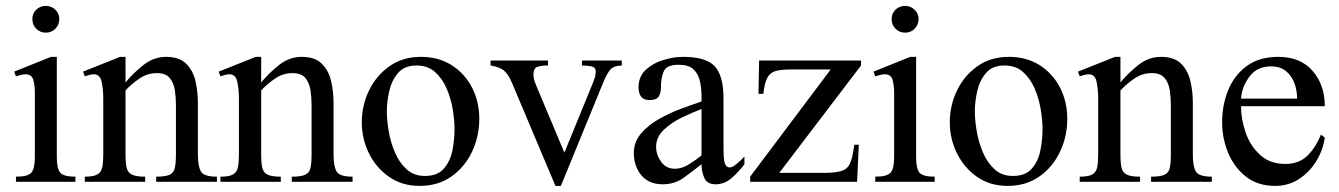

<svg xmlns="http://www.w3.org/2000/svg" viewBox="-20 -606 4462 640"><path d="M177.7 -542.5Q177.7 -523.9 164.8 -510.5Q151.9 -497.1 132.8 -497.1Q114.3 -497.1 101.1 -510Q87.9 -522.9 87.9 -542.5Q87.9 -561.5 101.1 -574Q114.3 -586.4 132.8 -586.4Q151.4 -586.4 164.6 -573.5Q177.7 -560.5 177.7 -542.5ZM231.4 0H33.2V-17.1Q72.8 -17.1 84.5 -30.5Q96.2 -43.9 96.2 -82.5V-298.8Q96.2 -318.8 91.3 -338.6Q86.4 -358.4 64.9 -358.4Q58.1 -358.4 49.8 -356.2Q41.5 -354 33.2 -351.6L27.3 -367.2L149.9 -416.5H169.4V-82.5Q169.4 -43.9 180.7 -30.5Q191.9 -17.1 231.4 -17.1Z M703.1 0H500.5V-17.1Q531.2 -17.1 545.2 -23.4Q559.1 -29.8 562.7 -46.1Q566.4 -62.5 566.4 -91.3V-256.8Q566.4 -279.8 563 -304.2Q559.6 -328.6 546.1 -345.5Q532.7 -362.3 502.9 -362.3Q471.2 -362.3 444.8 -344.2Q418.5 -326.2 398.4 -304.7V-91.3Q398.4 -63 402.1 -46.9Q405.8 -30.8 419.7 -23.9Q433.6 -17.1 463.9 -17.1V0H262.7V-17.1Q292.5 -17.1 305.2 -24.9Q317.9 -32.7 321 -49.3Q324.2 -65.9 324.2 -91.3V-277.8Q324.2 -308.1 318.8 -333.3Q313.5 -358.4 293 -358.4Q285.6 -358.4 277.8 -356.2Q270 -354 262.7 -351.6L256.8 -367.2L380.4 -416.5H398.4V-331.1Q422.9 -361.3 457.5 -388.9Q492.2 -416.5 533.7 -416.5Q577.6 -416.5 600.6 -393.6Q623.5 -370.6 631.6 -335.7Q639.6 -300.8 639.6 -264.2V-91.3Q639.6 -52.7 649.4 -34.9Q659.2 -17.1 703.1 -17.1Z M1155.3 0H952.6V-17.1Q983.4 -17.1 997.3 -23.4Q1011.2 -29.8 1014.9 -46.1Q1018.6 -62.5 1018.6 -91.3V-256.8Q1018.6 -279.8 1015.1 -304.2Q1011.7 -328.6 998.3 -345.5Q984.9 -362.3 955.1 -362.3Q923.3 -362.3 897 -344.2Q870.6 -326.2 850.6 -304.7V-91.3Q850.6 -63 854.2 -46.9Q857.9 -30.8 871.8 -23.9Q885.7 -17.1 916 -17.1V0H714.8V-17.1Q744.6 -17.1 757.3 -24.9Q770 -32.7 773.2 -49.3Q776.4 -65.9 776.4 -91.3V-277.8Q776.4 -308.1 771 -333.3Q765.6 -358.4 745.1 -358.4Q737.8 -358.4 730 -356.2Q722.2 -354 714.8 -351.6L709 -367.2L832.5 -416.5H850.6V-331.1Q875 -361.3 909.7 -388.9Q944.3 -416.5 985.8 -416.5Q1029.8 -416.5 1052.7 -393.6Q1075.7 -370.6 1083.7 -335.7Q1091.8 -300.8 1091.8 -264.2V-91.3Q1091.8 -52.7 1101.6 -34.9Q1111.3 -17.1 1155.3 -17.1Z M1577.6 -210Q1577.6 -151.4 1553.5 -100.3Q1529.3 -49.3 1484.9 -17.8Q1440.4 13.7 1378.4 13.7Q1320.3 13.7 1276.9 -16.6Q1233.4 -46.9 1209.7 -95.2Q1186 -143.6 1186 -198.2Q1186 -254.9 1210.2 -304.7Q1234.4 -354.5 1278.6 -385.5Q1322.8 -416.5 1382.8 -416.5Q1441.9 -416.5 1485.6 -388.7Q1529.3 -360.8 1553.5 -314Q1577.6 -267.1 1577.6 -210ZM1495.1 -175.3Q1495.1 -204.6 1489.3 -240.7Q1483.4 -276.9 1469 -310.5Q1454.6 -344.2 1430.2 -366Q1405.8 -387.7 1368.2 -387.7Q1328.1 -387.7 1306.9 -362.8Q1285.6 -337.9 1277.6 -302.5Q1269.5 -267.1 1269.5 -234.9Q1269.5 -206.1 1275.6 -169.4Q1281.7 -132.8 1296.1 -98.6Q1310.5 -64.5 1335 -42Q1359.4 -19.5 1396.5 -19.5Q1439 -19.5 1460.2 -44.7Q1481.4 -69.8 1488.3 -106Q1495.1 -142.1 1495.1 -175.3Z M2052.7 -404.3V-387.7Q2024.4 -386.7 2013.4 -372.8Q2002.4 -358.9 1992.2 -334.5L1849.6 13.7H1831.5L1686.5 -330.1Q1674.3 -358.9 1659.9 -370.8Q1645.5 -382.8 1615.2 -387.7V-404.3H1806.6V-387.7Q1787.6 -387.7 1772.9 -383.8Q1758.3 -379.9 1758.3 -356.4Q1758.3 -346.7 1761.2 -337.6Q1764.2 -328.6 1767.6 -320.3L1861.3 -97.2L1956.5 -330.1Q1960 -338.4 1962.9 -347.9Q1965.8 -357.4 1965.8 -367.2Q1965.8 -381.8 1951.4 -384.8Q1937 -387.7 1919.9 -387.7V-404.3Z M2461.4 -84V-58.6Q2444.8 -36.1 2420.4 -13.9Q2396 8.3 2365.2 8.3Q2336.9 8.3 2327.6 -13.2Q2318.4 -34.7 2318.4 -58.6Q2289.1 -35.2 2258.8 -13.4Q2228.5 8.3 2189 8.3Q2143.1 8.3 2117.9 -21.7Q2092.8 -51.8 2092.8 -96.2Q2092.8 -132.8 2116.7 -160.9Q2140.6 -189 2177 -209.5Q2213.4 -230 2251.7 -244.1Q2290 -258.3 2318.4 -267.6V-284.2Q2318.4 -311.5 2313 -335.7Q2307.6 -359.9 2291.5 -375Q2275.4 -390.1 2242.7 -390.1Q2202.6 -390.1 2192.9 -368.9Q2183.1 -347.7 2183.1 -314.5Q2183.1 -294.9 2175.3 -283.7Q2167.5 -272.5 2145.5 -272.5Q2125 -272.5 2116.7 -284.2Q2108.4 -295.9 2108.4 -314.5Q2108.4 -351.1 2132.8 -373.5Q2157.2 -396 2191.7 -406.2Q2226.1 -416.5 2256.3 -416.5Q2333 -416.5 2362.3 -385.3Q2391.6 -354 2391.6 -278.3V-140.6Q2391.6 -123.5 2391.8 -102.3Q2392.1 -81.1 2394 -69.8Q2395 -61.5 2399.4 -54.7Q2403.8 -47.9 2413.1 -47.9Q2419.9 -47.9 2429.7 -55.2Q2439.5 -62.5 2448.5 -71Q2457.5 -79.6 2461.4 -84ZM2318.4 -87.9V-242.7Q2288.6 -231.4 2253.2 -214.4Q2217.8 -197.3 2192.4 -173.1Q2167 -148.9 2167 -116.7Q2167 -90.3 2183.6 -66.9Q2200.2 -43.5 2230 -43.5Q2252.9 -43.5 2276.6 -58.3Q2300.3 -73.2 2318.4 -87.9Z M2850.1 -387.7 2577.6 -29.8H2726.6Q2768.1 -29.8 2787.6 -37.1Q2807.1 -44.4 2814.9 -64.7Q2822.8 -85 2827.6 -123.5H2842.8L2836.9 0H2480.5V-17.1L2749 -374.5H2615.7Q2582 -374.5 2563.7 -368.7Q2545.4 -362.8 2536.9 -345.2Q2528.3 -327.6 2524.4 -293H2508.3L2510.3 -404.3H2850.1Z M3042 -542.5Q3042 -523.9 3029.1 -510.5Q3016.1 -497.1 2997.1 -497.1Q2978.5 -497.1 2965.3 -510Q2952.1 -522.9 2952.1 -542.5Q2952.1 -561.5 2965.3 -574Q2978.5 -586.4 2997.1 -586.4Q3015.6 -586.4 3028.8 -573.5Q3042 -560.5 3042 -542.5ZM3095.7 0H2897.5V-17.1Q2937 -17.1 2948.7 -30.5Q2960.4 -43.9 2960.4 -82.5V-298.8Q2960.4 -318.8 2955.6 -338.6Q2950.7 -358.4 2929.2 -358.4Q2922.4 -358.4 2914.1 -356.2Q2905.8 -354 2897.5 -351.6L2891.6 -367.2L3014.2 -416.5H3033.7V-82.5Q3033.7 -43.9 3044.9 -30.5Q3056.2 -17.1 3095.7 -17.1Z M3537.6 -210Q3537.6 -151.4 3513.4 -100.3Q3489.3 -49.3 3444.8 -17.8Q3400.4 13.7 3338.4 13.7Q3280.3 13.7 3236.8 -16.6Q3193.4 -46.9 3169.7 -95.2Q3146 -143.6 3146 -198.2Q3146 -254.9 3170.2 -304.7Q3194.3 -354.5 3238.5 -385.5Q3282.7 -416.5 3342.8 -416.5Q3401.9 -416.5 3445.6 -388.7Q3489.3 -360.8 3513.4 -314Q3537.6 -267.1 3537.6 -210ZM3455.1 -175.3Q3455.1 -204.6 3449.2 -240.7Q3443.4 -276.9 3429 -310.5Q3414.6 -344.2 3390.1 -366Q3365.7 -387.7 3328.1 -387.7Q3288.1 -387.7 3266.8 -362.8Q3245.6 -337.9 3237.5 -302.5Q3229.5 -267.1 3229.5 -234.9Q3229.5 -206.1 3235.6 -169.4Q3241.7 -132.8 3256.1 -98.6Q3270.5 -64.5 3294.9 -42Q3319.3 -19.5 3356.4 -19.5Q3398.9 -19.5 3420.2 -44.7Q3441.4 -69.8 3448.2 -106Q3455.1 -142.1 3455.1 -175.3Z M4019.5 0H3816.9V-17.1Q3847.7 -17.1 3861.6 -23.4Q3875.5 -29.8 3879.2 -46.1Q3882.8 -62.5 3882.8 -91.3V-256.8Q3882.8 -279.8 3879.4 -304.2Q3876 -328.6 3862.5 -345.5Q3849.1 -362.3 3819.3 -362.3Q3787.6 -362.3 3761.2 -344.2Q3734.9 -326.2 3714.8 -304.7V-91.3Q3714.8 -63 3718.5 -46.9Q3722.2 -30.8 3736.1 -23.9Q3750 -17.1 3780.3 -17.1V0H3579.1V-17.1Q3608.9 -17.1 3621.6 -24.9Q3634.3 -32.7 3637.5 -49.3Q3640.6 -65.9 3640.6 -91.3V-277.8Q3640.6 -308.1 3635.3 -333.3Q3629.9 -358.4 3609.4 -358.4Q3602.1 -358.4 3594.2 -356.2Q3586.4 -354 3579.1 -351.6L3573.2 -367.2L3696.8 -416.5H3714.8V-331.1Q3739.3 -361.3 3773.9 -388.9Q3808.6 -416.5 3850.1 -416.5Q3894 -416.5 3917 -393.6Q3939.9 -370.6 3948 -335.7Q3956.1 -300.8 3956.1 -264.2V-91.3Q3956.1 -52.7 3965.8 -34.9Q3975.6 -17.1 4019.5 -17.1Z M4382.8 -157.2 4396 -147.5Q4390.1 -106 4367.7 -69.1Q4345.2 -32.2 4310.1 -9.3Q4274.9 13.7 4230.5 13.7Q4172.4 13.7 4133.1 -17.3Q4093.8 -48.3 4073.7 -96.9Q4053.7 -145.5 4053.7 -198.2Q4053.7 -256.3 4074.2 -306.2Q4094.7 -356 4136.2 -386.2Q4177.7 -416.5 4241.2 -416.5Q4314.5 -416.5 4355.2 -369.9Q4396 -323.2 4396 -252H4116.7Q4116.7 -208.5 4132.3 -163.8Q4147.9 -119.1 4180.7 -89.4Q4213.4 -59.6 4264.2 -59.6Q4310.5 -59.6 4338.6 -87.6Q4366.7 -115.7 4382.8 -157.2ZM4116.7 -277.3H4303.7Q4303.7 -304.2 4294.7 -328.9Q4285.6 -353.5 4266.4 -369.1Q4247.1 -384.8 4216.3 -384.8Q4170.9 -384.8 4145.5 -351.6Q4120.1 -318.4 4116.7 -277.3Z"/></svg>

Font: Scheherazade New Rohingya
Style: Regular
Weight: 400
Designer: SIL International
Foundry: SIL International
Version: Version 3.000 ; LngRng